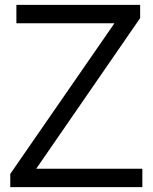

<svg xmlns="http://www.w3.org/2000/svg" viewBox="-20 -765 624 785"><path d="M22 0H562V-75H128L553 -691V-745H47V-670H448L22 -54Z"/></svg>

Font: Mluvka
Style: Regular
Weight: 400
Designer: Modified by Jiří Krblich, Original typeface by Gumpita Rahayu
Foundry: Gumpita Rahayu & Jiří Krblich
Version: Version 2.000;Glyphs 3.1.1 (3134)